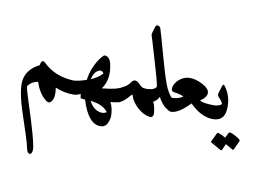

<svg xmlns="http://www.w3.org/2000/svg" viewBox="-120 -891 2253 1667"><g transform="rotate(10 1006.5 -57.5)"><path d="M234 -213Q339 -111 503 -105Q553 -103 553 -44Q553 15 525 15Q481 16 440 7Q399 -2 361 -18Q378 77 340 112Q323 127 301 111Q233 59 202 -41Q149 -34 114 11Q113 33 145 130Q263 491 260 550Q258 588 237 588Q216 588 207 543Q200 508 178 438Q156 368 120 262Q48 48 68 -43Q89 -135 190 -185Q200 -246 234 -213Z M748 -364Q779 -351 789 -310Q823 -173 756 -81Q783 -83 818 -88.5Q853 -94 895 -104Q913 -108 925 -85Q943 -46 937 -12Q928 10 915 14Q898 18 881.5 20Q865 22 850 23Q871 61 876 115Q879 141 875 163.5Q871 186 861 206Q843 245 800 245Q692 245 630 41L590 36L584 -1Q550 15 524 15Q498 15 479 -32Q477 -38 474.5 -47Q472 -56 468 -68Q460 -93 486 -102Q490 -104 494.5 -104Q499 -104 503 -105Q526 -107 554 -113Q582 -119 615 -131Q622 -184 640.5 -231.5Q659 -279 688 -322Q712 -355 722 -362Q733 -370 748 -364ZM679 43Q710 102 756 120Q801 138 834 115Q789 54 679 43ZM747 -213Q729 -236 708 -229Q664 -213 648 -142Q688 -161 713 -178.5Q738 -196 747 -213Z M1085 -161Q1090 -156 1097 -152Q1104 -148 1112 -145Q1130 -139 1159 -112Q1215 -61 1227 -17Q1239 26 1240 54Q1241 96 1203 90Q1149 81 1098 35Q1048 -11 1031 -64Q1029 -68 1028.5 -70.5Q1028 -73 1027 -75Q1024 -73 1020.5 -69.5Q1017 -66 1012 -61Q960 3 917 14Q897 20 881 -10Q864 -46 872 -82Q876 -102 892 -105Q908 -108 943 -128Q978 -148 993 -171Q1023 -218 1061 -184Z M1121 -690Q1127 -707 1145 -702Q1160 -697 1166 -682Q1176 -651 1194 -587Q1212 -523 1239 -426Q1293 -232 1320 -178Q1348 -121 1374 -100Q1402 -78 1404 -41Q1406 -2 1400 8Q1395 19 1379 14Q1311 -7 1265 -96Q1245 -51 1196 -38Q1147 -24 1095 -69Q1055 -102 1061 -128Q1068 -154 1107 -147Q1145 -140 1182 -149Q1216 -158 1224 -178Q1223 -208 1165 -400Q1136 -497 1121 -548.5Q1106 -600 1103 -607Q1098 -619 1105 -638Z M1728 -105Q1767 -105 1778 -74Q1780 -69 1781 -63.5Q1782 -58 1783 -53Q1784 15 1751 15Q1649 15 1546 -87Q1448 15 1384 15Q1348 15 1330 -35Q1312 -85 1341 -100Q1352 -105 1362 -105Q1425 -106 1466 -133Q1444 -148 1378 -157Q1356 -160 1356 -185Q1357 -226 1399 -265Q1480 -337 1608 -271Q1672 -237 1670 -197Q1668 -160 1614 -125Q1631 -115 1660 -110.5Q1689 -106 1728 -105Z M1760 -213 1779 -275Q1788 -308 1802 -288Q1866 -205 1859 -94Q1853 15 1750 15Q1730 15 1715 -19Q1707 -36 1703 -49.5Q1699 -63 1697 -73Q1694 -93 1713 -102Q1720 -105 1728 -105Q1785 -104 1808 -128Q1797 -155 1777 -173Q1755 -194 1760 -213ZM1908 109Q1912 101 1924 104Q1946 111 1966.5 122Q1987 133 2006 147Q2016 155 2012 165L1977 241Q1972 252 1960 243Q1954 239 1939.5 230.5Q1925 222 1901 209L1877 263Q1872 273 1860 265Q1854 261 1833.5 250Q1813 239 1779 220Q1767 214 1773 203L1808 131Q1812 123 1824 126Q1855 136 1885 155Z"/></g></svg>

Font: Amiri
Style: Bold Italic
Weight: 700
Italic angle: 10°
Designer: Khaled Hosny
Version: Version 0.113